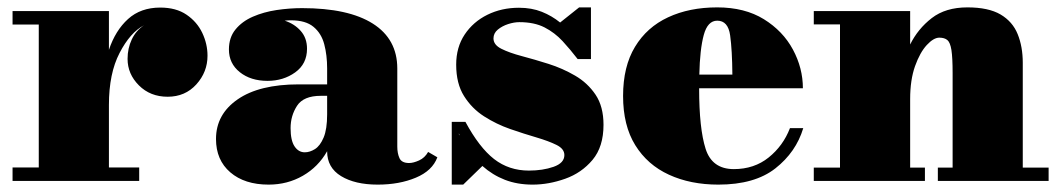

<svg xmlns="http://www.w3.org/2000/svg" viewBox="-20 -490 2874 520"><path d="M14 -36.5H85V-423.5H14V-460H275V-355Q292.5 -407.5 326.8 -438.5Q361 -469.5 414 -469.5Q457 -469.5 485.2 -450.2Q513.5 -431 527.8 -401Q542 -371 542 -339Q542 -295 511.8 -261.5Q481.5 -228 434 -228Q387 -228 356.2 -258.8Q325.5 -289.5 325.5 -330.5Q325.5 -359 336.8 -383Q348 -407 370 -421.5Q332.5 -402 303.8 -346.5Q275 -291 275 -206V-36.5H357V0H14Z M789 -261.5H866V-304.5Q866 -340.5 858.2 -370Q850.5 -399.5 829.2 -417.2Q808 -435 768 -435Q759.5 -435 751 -434Q777.5 -425.5 794.5 -406.2Q811.5 -387 811.5 -358Q811.5 -317 779.5 -294Q747.5 -271 704.5 -271Q659 -271 629.5 -294.5Q600 -318 600 -356Q600 -388.5 617.8 -410.2Q635.5 -432 664.8 -444.8Q694 -457.5 729 -462.8Q764 -468 798 -468Q923.5 -468 989.8 -426Q1056 -384 1056 -304.5V-93Q1056 -74.5 1062 -61.5Q1068 -48.5 1088 -48.5Q1099.5 -48.5 1115 -55.5Q1130.5 -62.5 1139.5 -78.5L1164.5 -64Q1151 -27.5 1106.2 -8.8Q1061.5 10 1003 10Q941.5 10 903.8 -13Q866 -36 866 -80V-80.5Q842 -38 800.2 -14Q758.5 10 707.5 10Q642.5 10 603.8 -23.2Q565 -56.5 565 -113.5Q565 -180.5 623.8 -221Q682.5 -261.5 789 -261.5ZM805.5 -77.5Q819 -77.5 833 -86.2Q847 -95 856.5 -117.5Q866 -140 866 -180.5V-230.5H849Q802 -230.5 784.5 -203.5Q767 -176.5 767 -143Q767 -109.5 777.8 -93.5Q788.5 -77.5 805.5 -77.5Z M1234.5 10H1203.5V-160H1240.5Q1278 -90.5 1318.2 -59.2Q1358.5 -28 1412.5 -28Q1450 -28 1479.2 -38.2Q1508.5 -48.5 1508.5 -70Q1508.5 -87 1487.2 -97.5Q1466 -108 1432.8 -117.8Q1399.5 -127.5 1362 -140.5Q1324.5 -153.5 1291.2 -174.8Q1258 -196 1236.8 -229.8Q1215.5 -263.5 1215.5 -315Q1215.5 -362 1238.5 -396.5Q1261.5 -431 1300 -450Q1338.5 -469 1385.5 -469Q1420 -469 1447.5 -458Q1475 -447 1497 -429L1548.5 -470H1580.5V-330H1544.5Q1524.5 -356 1503.5 -378.8Q1482.5 -401.5 1454.8 -415.8Q1427 -430 1386.5 -430Q1372.5 -430 1356.2 -424.8Q1340 -419.5 1328.2 -409.8Q1316.5 -400 1316.5 -386Q1316.5 -368.5 1338 -357.8Q1359.5 -347 1393.5 -338Q1427.5 -329 1465.5 -317Q1503.5 -305 1537.5 -285.2Q1571.5 -265.5 1593 -233.5Q1614.5 -201.5 1614.5 -152Q1614.5 -92.5 1584.8 -57Q1555 -21.5 1510.5 -5.8Q1466 10 1422.5 10Q1381 10 1347.5 -3Q1314 -16 1286.5 -40.5ZM1222.5 -127Q1224 -125 1226 -123Q1224.5 -125.5 1223 -128Q1223 -128 1222.5 -127Z M2155.5 -143Q2136 -78 2080 -34Q2024 10 1925.5 10Q1850 10 1791.8 -16.8Q1733.5 -43.5 1700.5 -96.8Q1667.5 -150 1667.5 -230Q1667.5 -310 1699.8 -363.2Q1732 -416.5 1789.5 -443.2Q1847 -470 1922.5 -470Q1997 -470 2048.8 -438Q2100.5 -406 2127.5 -355.8Q2154.5 -305.5 2154.5 -251H1873.5V-250Q1873.5 -142 1891 -87Q1908.5 -32 1967.5 -32Q2022.5 -32 2061.8 -63.5Q2101 -95 2119.5 -143ZM1922.5 -434Q1896.5 -434 1886 -395.2Q1875.5 -356.5 1874 -288H1963.5Q1963 -354 1957.5 -394Q1952 -434 1922.5 -434Z M2184 -36H2255V-424H2184V-460H2445V-369.5Q2466 -412 2503.5 -441Q2541 -470 2600 -470Q2657 -470 2689.8 -450.8Q2722.5 -431.5 2736.2 -397.5Q2750 -363.5 2750 -320V-36H2820V0H2520V-36H2560V-292Q2560 -334 2556.8 -354.5Q2553.5 -375 2545.8 -381.5Q2538 -388 2524 -388Q2508.5 -388 2490 -368Q2471.5 -348 2458.2 -310.8Q2445 -273.5 2445 -222V-36H2485V0H2184Z"/></svg>

Font: Bodoni* 06pt Fatface
Style: Regular
Weight: 900
Version: Version 2.3